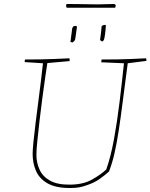

<svg xmlns="http://www.w3.org/2000/svg" viewBox="-20 -939 756 965"><path d="M332 6Q260 6 219 -17.5Q178 -41 161 -80Q144 -119 144 -166Q144 -184 148 -224.5Q152 -265 158.5 -318Q165 -371 172.5 -427.5Q180 -484 186 -535Q192 -586 196 -621L104 -627Q104 -636 106 -640Q148 -640 181.5 -640.5Q215 -641 250 -642.5Q285 -644 329 -646Q330 -643 330 -639Q330 -635 330 -632L218 -622Q214 -596 207 -548.5Q200 -501 192.5 -443.5Q185 -386 178.5 -330Q172 -274 167.5 -229Q163 -184 163 -161Q163 -121 179 -86Q195 -51 232.5 -30.5Q270 -10 334 -11Q399 -12 442.5 -36.5Q486 -61 514 -87Q537 -152 553 -240Q569 -328 581 -427Q593 -526 603 -621L489 -626Q489 -629 489.5 -633Q490 -637 491 -640Q535 -640 569.5 -640.5Q604 -641 638 -642.5Q672 -644 714 -646Q716 -642 716 -633L622 -621Q607 -508 596.5 -425.5Q586 -343 576.5 -281.5Q567 -220 556 -171Q545 -122 528 -77Q507 -58 480 -39Q453 -20 416 -8Q397 -1 378 2.5Q359 6 332 6ZM483 -738Q485 -756 487.5 -773.5Q490 -791 491 -808Q499 -814 510 -814L512 -811Q511 -789 508 -767.5Q505 -746 503 -741Q502 -739 500 -735.5Q498 -732 497 -731Q489 -731 483 -738ZM334 -728 343 -797Q344 -799 345.5 -801.5Q347 -804 348 -806Q354 -809 362 -809L367 -805Q366 -799 364 -784Q362 -769 360 -755Q358 -741 357 -738Q355 -735 351.5 -731.5Q348 -728 346 -726Q340 -726 334 -728ZM316 -900 312 -907 314 -919Q338 -919 370.5 -918.5Q403 -918 432 -917.5Q461 -917 472 -917L555 -919L562 -913L559 -900Z"/></svg>

Font: Labrada Thin
Style: Italic
Weight: 100
Italic angle: -7°
Designer: Mercedes Jáuregui
Foundry: Omnibus-Type Team
Version: Version 1.000; ttfautohint (v1.8.4.7-5d5b)